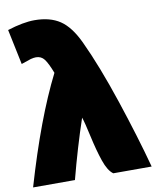

<svg xmlns="http://www.w3.org/2000/svg" viewBox="-120 -876 794 976"><g transform="rotate(-10 277.0 -388.0)"><path d="M278 -276Q229 -131 187 30H-29Q70 -309 179 -525Q159 -577 143 -598Q127 -619 100 -619Q89 -619 73 -615Q63 -612 23 -598L-15 -780Q67 -806 125 -806Q205 -806 256.5 -771.5Q308 -737 348 -652Q411 -518 476 -322.5Q541 -127 583 30H385Q358 11 339 -44.5Q320 -100 303.5 -175.5Q287 -251 278 -276Z"/></g></svg>

Font: Repo
Style: ExtraBlack
Weight: 1000
Designer: Stefan Peev
Foundry: Context Ltd
Version: Version 001.000